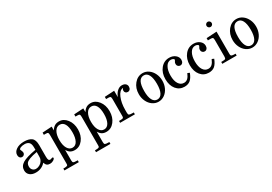

<svg xmlns="http://www.w3.org/2000/svg" viewBox="32 -1552 3805 2681"><g transform="rotate(-30 1935.0 -212.0)"><path d="M343.8 -54.2Q283.7 14.2 188.5 14.2Q129.4 14.2 94 -15.1Q58.6 -44.4 58.6 -93.3Q58.6 -161.1 120.8 -199.5Q183.1 -237.8 339.4 -265.1V-302.7Q339.4 -362.8 314.5 -386Q289.6 -409.2 247.6 -409.2Q205.6 -409.2 180.9 -397.9Q156.2 -386.7 156.2 -371.6Q156.2 -370.6 165.5 -350.1Q174.8 -329.6 174.8 -313.7Q174.8 -297.9 162.1 -283.9Q149.4 -270 128.7 -270Q107.9 -270 94.5 -285.6Q81.1 -301.3 81.1 -327.6Q81.1 -377.9 130.4 -411.4Q179.7 -444.8 256.6 -444.8Q333.5 -444.8 375.7 -413.8Q418 -382.8 418 -295.4V-107.4Q418 -72.3 425.8 -57.4Q433.6 -42.5 453.1 -42.5Q454.6 -42.5 470.2 -47.9Q485.8 -53.2 493.9 -53.2Q502 -53.2 502 -39.1Q502 -24.9 476.6 -9.3Q451.2 6.3 420.9 6.3Q390.6 6.3 372.6 -7.6Q354.5 -21.5 343.8 -54.2ZM339.4 -185.5V-229.5Q189.9 -203.1 158.7 -161.6Q142.6 -140.1 142.6 -106.4Q142.6 -72.8 163.6 -51.5Q184.6 -30.3 215.1 -30.3Q245.6 -30.3 274.7 -46.6Q303.7 -63 318.1 -85.9Q332.5 -108.9 335.9 -125.7Q339.4 -142.6 339.4 -185.5Z M815.9 14.2Q774.9 14.2 747.6 -2.2Q720.2 -18.6 697.8 -56.6V113.8Q697.8 141.6 709.2 149.2Q720.7 156.7 765.1 156.7H777.8V187H545.9V156.7H559.1Q610.4 156.7 616.2 141.6Q619.1 134.3 619.1 112.8V-339.8Q619.1 -370.1 612.1 -378.7Q605 -387.2 579.1 -387.2H545.9V-422.9L697.8 -432.1V-371.1Q721.7 -410.2 750.5 -427.5Q779.3 -444.8 820.8 -444.8Q895 -444.8 946 -378.9Q997.1 -313 997.1 -215.6Q997.1 -118.2 945.6 -52Q894 14.2 815.9 14.2ZM805.7 -30.8Q855 -30.8 882.3 -81.1Q909.7 -131.3 909.7 -219Q909.7 -306.6 883.1 -353Q856.4 -399.4 806.2 -399.4Q755.9 -399.4 726.3 -349.4Q696.8 -299.3 696.8 -214.1Q696.8 -128.9 726.6 -79.8Q756.3 -30.8 805.7 -30.8Z M1325.7 14.2Q1284.7 14.2 1257.3 -2.2Q1230 -18.6 1207.5 -56.6V113.8Q1207.5 141.6 1219 149.2Q1230.5 156.7 1274.9 156.7H1287.6V187H1055.7V156.7H1068.8Q1120.1 156.7 1126 141.6Q1128.9 134.3 1128.9 112.8V-339.8Q1128.9 -370.1 1121.8 -378.7Q1114.7 -387.2 1088.9 -387.2H1055.7V-422.9L1207.5 -432.1V-371.1Q1231.4 -410.2 1260.3 -427.5Q1289.1 -444.8 1330.6 -444.8Q1404.8 -444.8 1455.8 -378.9Q1506.8 -313 1506.8 -215.6Q1506.8 -118.2 1455.3 -52Q1403.8 14.2 1325.7 14.2ZM1315.4 -30.8Q1364.7 -30.8 1392.1 -81.1Q1419.4 -131.3 1419.4 -219Q1419.4 -306.6 1392.8 -353Q1366.2 -399.4 1315.9 -399.4Q1265.6 -399.4 1236.1 -349.4Q1206.5 -299.3 1206.5 -214.1Q1206.5 -128.9 1236.3 -79.8Q1266.1 -30.8 1315.4 -30.8Z M1830.1 -402.8Q1772 -396 1738.8 -315.9Q1703.6 -233.4 1703.6 -121.1V-74.2Q1703.6 -45.9 1715.8 -38.1Q1728 -30.3 1772.5 -30.3H1790V0H1551.8V-30.3H1564.9Q1609.4 -30.3 1616.7 -37.6Q1624 -44.9 1625 -51.5Q1626 -58.1 1626 -74.7V-337.9Q1626 -368.2 1618.9 -376.7Q1611.8 -385.3 1585.9 -385.3H1548.3V-420.9L1703.6 -429.7V-326.7Q1725.1 -381.8 1759.3 -412.1Q1793.5 -442.4 1831.8 -442.4Q1870.1 -442.4 1890.9 -424.3Q1911.6 -406.2 1911.6 -378.4Q1911.6 -350.6 1897.7 -335Q1883.8 -319.3 1862.3 -319.3Q1840.8 -319.3 1827.9 -332.3Q1814.9 -345.2 1814.9 -365.5Q1814.9 -385.7 1830.1 -402.8Z M1977.5 -214.4Q1977.5 -311.5 2033 -378.2Q2088.4 -444.8 2168.9 -444.8Q2220.2 -444.8 2263.7 -414.1Q2307.1 -383.3 2332.3 -330.6Q2357.4 -277.8 2357.4 -215.1Q2357.4 -152.3 2332.3 -99.6Q2307.1 -46.9 2263.4 -16.4Q2219.7 14.2 2167.5 14.2Q2115.2 14.2 2071.5 -16.4Q2027.8 -46.9 2002.7 -99.4Q1977.5 -151.9 1977.5 -214.4ZM2168.9 -409.2Q2064.9 -409.2 2064.9 -214.4Q2064.9 -121.1 2091.3 -71.3Q2117.7 -21.5 2167.5 -21.5Q2217.3 -21.5 2243.7 -71.3Q2270 -121.1 2270 -214.8Q2270 -308.6 2243.7 -358.9Q2217.3 -409.2 2168.9 -409.2Z M2745.1 -118.2Q2716.8 -46.4 2680.4 -16.1Q2644 14.2 2585.9 14.2Q2504.9 14.2 2454.3 -47.6Q2403.8 -109.4 2403.8 -210.4Q2403.8 -311.5 2458.3 -378.2Q2512.7 -444.8 2597.2 -444.8Q2654.8 -444.8 2694.1 -413.1Q2733.4 -381.3 2733.4 -335Q2733.4 -307.1 2719 -289.8Q2704.6 -272.5 2682.6 -272.5Q2660.6 -272.5 2646.7 -287.1Q2632.8 -301.8 2632.8 -319.8Q2632.8 -337.9 2636.2 -346.7Q2639.6 -355.5 2647 -366.2Q2654.3 -377 2654.3 -384.5Q2654.3 -392.1 2639.2 -400.6Q2624 -409.2 2603.5 -409.2Q2552.7 -409.2 2522 -356.4Q2491.2 -303.7 2491.2 -218.8Q2491.2 -133.8 2522.2 -85.2Q2553.2 -36.6 2606.4 -36.6Q2641.1 -36.6 2665.8 -59.1Q2690.4 -81.5 2711.9 -132.8Z M3137.7 -118.2Q3109.4 -46.4 3073 -16.1Q3036.6 14.2 2978.5 14.2Q2897.5 14.2 2846.9 -47.6Q2796.4 -109.4 2796.4 -210.4Q2796.4 -311.5 2850.8 -378.2Q2905.3 -444.8 2989.7 -444.8Q3047.4 -444.8 3086.7 -413.1Q3126 -381.3 3126 -335Q3126 -307.1 3111.6 -289.8Q3097.2 -272.5 3075.2 -272.5Q3053.2 -272.5 3039.3 -287.1Q3025.4 -301.8 3025.4 -319.8Q3025.4 -337.9 3028.8 -346.7Q3032.2 -355.5 3039.6 -366.2Q3046.9 -377 3046.9 -384.5Q3046.9 -392.1 3031.7 -400.6Q3016.6 -409.2 2996.1 -409.2Q2945.3 -409.2 2914.6 -356.4Q2883.8 -303.7 2883.8 -218.8Q2883.8 -133.8 2914.8 -85.2Q2945.8 -36.6 2999 -36.6Q3033.7 -36.6 3058.3 -59.1Q3083 -81.5 3104.5 -132.8Z M3431.2 0H3199.7V-30.3H3211.4Q3254.9 -30.3 3265.4 -37.8Q3275.9 -45.4 3275.9 -74.2V-336.9Q3275.9 -366.7 3268.8 -375.5Q3261.7 -384.3 3236.3 -384.3H3189V-419.9L3354.5 -429.7V-73.7Q3354.5 -53.7 3358.9 -45.4Q3366.2 -30.3 3419.9 -30.3H3431.2ZM3315.2 -610.8Q3332 -610.8 3344.5 -598.4Q3356.9 -585.9 3356.9 -568.6Q3356.9 -551.3 3344.5 -539.3Q3332 -527.3 3315.2 -527.3Q3298.3 -527.3 3285.9 -539.8Q3273.4 -552.2 3273.4 -569.1Q3273.4 -585.9 3285.9 -598.4Q3298.3 -610.8 3315.2 -610.8Z M3489.7 -214.4Q3489.7 -311.5 3545.2 -378.2Q3600.6 -444.8 3681.2 -444.8Q3732.4 -444.8 3775.9 -414.1Q3819.3 -383.3 3844.5 -330.6Q3869.6 -277.8 3869.6 -215.1Q3869.6 -152.3 3844.5 -99.6Q3819.3 -46.9 3775.6 -16.4Q3731.9 14.2 3679.7 14.2Q3627.4 14.2 3583.7 -16.4Q3540 -46.9 3514.9 -99.4Q3489.7 -151.9 3489.7 -214.4ZM3681.2 -409.2Q3577.1 -409.2 3577.1 -214.4Q3577.1 -121.1 3603.5 -71.3Q3629.9 -21.5 3679.7 -21.5Q3729.5 -21.5 3755.9 -71.3Q3782.2 -121.1 3782.2 -214.8Q3782.2 -308.6 3755.9 -358.9Q3729.5 -409.2 3681.2 -409.2Z"/></g></svg>

Font: RIT Rachana
Style: Regular
Weight: 400
Designer: Hussain KH
Version: 1.4.7